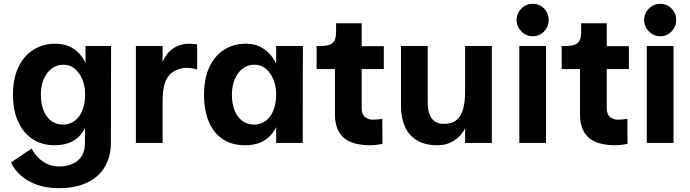

<svg xmlns="http://www.w3.org/2000/svg" viewBox="-20 -749 3613 1006"><path d="M425 0V-79Q413 -52 391.5 -31.5Q370 -11 338.5 0.5Q307 12 265 12Q200 12 151 -20Q102 -52 75 -111.5Q48 -171 48 -253Q48 -337 76 -396.5Q104 -456 154.5 -488Q205 -520 270 -520Q312 -520 342.5 -506Q373 -492 394 -469.5Q415 -447 428 -419V-508H562L561 0Q561 71 529.5 124.5Q498 178 437 207.5Q376 237 285 237Q225 237 175 219.5Q125 202 90 171.5Q55 141 38 102L146 29Q157 52 177.5 74Q198 96 226.5 109.5Q255 123 288 123Q352 123 388.5 91.5Q425 60 425 0ZM312 -96Q346 -97 371.5 -116Q397 -135 411.5 -170.5Q426 -206 426 -253Q426 -297 411.5 -332.5Q397 -368 371.5 -389Q346 -410 312 -410Q276 -410 249.5 -389Q223 -368 208.5 -332.5Q194 -297 194 -253Q194 -205 208.5 -169.5Q223 -134 249.5 -115Q276 -96 312 -96Z M692 0V-508H832V-424Q840 -444 852.5 -461.5Q865 -479 883 -492Q901 -505 923 -512.5Q945 -520 970 -520Q978 -520 992 -519Q1006 -518 1013 -516V-385Q998 -390 975 -392.5Q952 -395 933 -391Q894 -383 872 -361Q850 -339 841 -304Q832 -269 832 -221V0Z M1263 12Q1195 12 1147 -20Q1099 -52 1074 -111.5Q1049 -171 1049 -253Q1049 -337 1076.5 -396.5Q1104 -456 1153.5 -488Q1203 -520 1268 -520Q1310 -520 1341 -505Q1372 -490 1393 -466.5Q1414 -443 1427 -415V-508H1567L1566 0H1427V-83Q1414 -56 1392.5 -34.5Q1371 -13 1339.5 -0.5Q1308 12 1263 12ZM1313 -96Q1347 -97 1372.5 -116Q1398 -135 1412.5 -170.5Q1427 -206 1427 -253Q1427 -297 1412.5 -332.5Q1398 -368 1372.5 -389Q1347 -410 1313 -410Q1277 -410 1250.5 -389Q1224 -368 1209.5 -332.5Q1195 -297 1195 -253Q1195 -205 1209.5 -169.5Q1224 -134 1250.5 -115Q1277 -96 1313 -96Z M1922 12Q1824 12 1779.5 -28.5Q1735 -69 1735 -149V-387H1639V-508H1658Q1690 -508 1708 -515Q1726 -522 1733.5 -538.5Q1741 -555 1741 -582V-627H1875V-507H1991V-387H1875V-184Q1875 -149 1893 -135.5Q1911 -122 1931 -122Q1941 -122 1956 -123Q1971 -124 1983 -126L1984 4Q1971 8 1952.5 10Q1934 12 1922 12Z M2557 -508V0H2417V-78Q2409 -60 2395 -43.5Q2381 -27 2362.5 -14.5Q2344 -2 2321.5 5Q2299 12 2273 12Q2206 12 2163.5 -14.5Q2121 -41 2101 -87Q2081 -133 2081 -193V-508H2221V-212Q2221 -157 2242 -128.5Q2263 -100 2306 -100Q2348 -100 2372 -120Q2396 -140 2406.5 -177.5Q2417 -215 2417 -269V-508Z M2771 -559Q2737 -559 2712 -584.5Q2687 -610 2687 -644Q2687 -679 2712 -704Q2737 -729 2771 -729Q2807 -729 2831 -704Q2855 -679 2855 -644Q2855 -610 2831 -584.5Q2807 -559 2771 -559ZM2701 0V-508H2841V0Z M3206 12Q3108 12 3063.5 -28.5Q3019 -69 3019 -149V-387H2923V-508H2942Q2974 -508 2992 -515Q3010 -522 3017.5 -538.5Q3025 -555 3025 -582V-627H3159V-507H3275V-387H3159V-184Q3159 -149 3177 -135.5Q3195 -122 3215 -122Q3225 -122 3240 -123Q3255 -124 3267 -126L3268 4Q3255 8 3236.5 10Q3218 12 3206 12Z M3439 -559Q3405 -559 3380 -584.5Q3355 -610 3355 -644Q3355 -679 3380 -704Q3405 -729 3439 -729Q3475 -729 3499 -704Q3523 -679 3523 -644Q3523 -610 3499 -584.5Q3475 -559 3439 -559ZM3369 0V-508H3509V0Z"/></svg>

Font: Inclusive Sans
Style: Bold
Weight: 700
Designer: Olivia King
Foundry: Olivia King
Version: Version 2.004